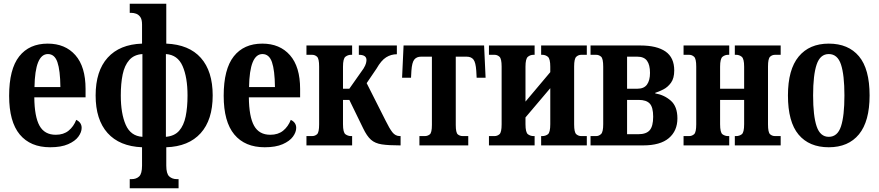

<svg xmlns="http://www.w3.org/2000/svg" viewBox="-20 -780 4714 1030"><path d="M249 10Q143 10 86 -58.5Q29 -127 29 -266Q29 -409 83 -477.5Q137 -546 236 -546Q330 -546 384.5 -484Q439 -422 439 -303V-258H164Q165 -154 192 -105.5Q219 -57 279 -57Q321 -57 348 -79Q375 -101 389 -137Q418 -123 418 -94Q418 -71 400.5 -47Q383 -23 345.5 -6.5Q308 10 249 10ZM304 -313Q303 -403 288 -446.5Q273 -490 237 -490Q168 -490 165 -313Z M676 230V181H686Q711 181 726.5 166.5Q742 152 742 108V10Q621 5 557 -66.5Q493 -138 493 -268Q493 -399 557.5 -470.5Q622 -542 742 -546V-648Q742 -676 732.5 -689Q723 -702 710 -706.5Q697 -711 686 -711H676V-760H872V-546Q994 -541 1057.5 -469.5Q1121 -398 1121 -268Q1121 -137 1056.5 -65.5Q992 6 872 10V108Q872 152 888 166.5Q904 181 929 181H938V230ZM744 -46V-490Q699 -487 673.5 -458Q648 -429 638 -380.5Q628 -332 628 -268Q628 -171 654.5 -110.5Q681 -50 744 -46ZM870 -46Q916 -50 941 -78.5Q966 -107 976 -155.5Q986 -204 986 -268Q986 -365 959.5 -425.5Q933 -486 870 -490Z M1400 10Q1294 10 1237 -58.5Q1180 -127 1180 -266Q1180 -409 1234 -477.5Q1288 -546 1387 -546Q1481 -546 1535.5 -484Q1590 -422 1590 -303V-258H1315Q1316 -154 1343 -105.5Q1370 -57 1430 -57Q1472 -57 1499 -79Q1526 -101 1540 -137Q1569 -123 1569 -94Q1569 -71 1551.5 -47Q1534 -23 1496.5 -6.5Q1459 10 1400 10ZM1455 -313Q1454 -403 1439 -446.5Q1424 -490 1388 -490Q1319 -490 1316 -313Z M1624 0V-50H1654Q1670 -50 1681 -60Q1692 -70 1692 -113V-423Q1692 -465 1681 -475.5Q1670 -486 1654 -486H1624V-536H1869V-486H1863Q1847 -486 1833.5 -476Q1820 -466 1820 -422V-304H1854L1930 -412Q1941 -430 1943.5 -441Q1946 -452 1946 -458Q1946 -486 1905 -486V-536H2109V-489Q2078 -489 2051.5 -472.5Q2025 -456 2000 -412L1947 -334L2049 -132Q2069 -91 2085 -70.5Q2101 -50 2125 -50H2129V0H2125Q2064 0 2028 -5.5Q1992 -11 1970 -30.5Q1948 -50 1928 -92L1854 -244H1820V-114Q1820 -69 1833.5 -59.5Q1847 -50 1863 -50H1869V0Z M2230 0V-50H2259Q2274 -50 2285.5 -59Q2297 -68 2297 -110V-476H2239Q2215 -476 2202.5 -460.5Q2190 -445 2187 -400L2185 -363H2137L2145 -536H2577L2585 -363H2537L2535 -400Q2532 -445 2520 -460.5Q2508 -476 2483 -476H2425V-110Q2425 -68 2436 -59Q2447 -50 2463 -50H2492V0Z M2603 0V-50H2633Q2648 -50 2659.5 -60Q2671 -70 2671 -113V-423Q2671 -465 2659.5 -475.5Q2648 -486 2633 -486H2603V-536H2848V-486H2842Q2825 -486 2812 -475.5Q2799 -465 2799 -422V-235L2932 -393V-422Q2932 -465 2919 -475.5Q2906 -486 2889 -486H2883V-536H3128V-486H3098Q3083 -486 3071.5 -475.5Q3060 -465 3060 -423V-113Q3060 -70 3071.5 -60Q3083 -50 3098 -50H3128V0H2883V-50H2889Q2906 -50 2919 -59.5Q2932 -69 2932 -114V-307L2799 -150V-114Q2799 -69 2812.5 -59.5Q2826 -50 2842 -50H2848V0Z M3148 0V-50H3178Q3193 -50 3204.5 -61Q3216 -72 3216 -114V-422Q3216 -466 3204.5 -476Q3193 -486 3178 -486H3148V-536H3415Q3504 -536 3550.5 -503.5Q3597 -471 3597 -402Q3597 -360 3579.5 -336Q3562 -312 3538 -300Q3514 -288 3495 -282V-279Q3543 -271 3578.5 -240Q3614 -209 3614 -145Q3614 -78 3568 -39Q3522 0 3430 0ZM3344 -304H3399Q3435 -304 3451 -326.5Q3467 -349 3467 -389Q3467 -432 3451 -454Q3435 -476 3399 -476H3344ZM3344 -60H3404Q3447 -60 3465.5 -81.5Q3484 -103 3484 -154Q3484 -205 3465.5 -224.5Q3447 -244 3407 -244H3344Z M3647 0V-50H3677Q3692 -50 3703.5 -60Q3715 -70 3715 -113V-423Q3715 -465 3703.5 -475.5Q3692 -486 3677 -486H3647V-536H3892V-486H3886Q3869 -486 3856 -475.5Q3843 -465 3843 -422V-304H3972V-422Q3972 -465 3959 -475.5Q3946 -486 3929 -486H3922V-536H4168V-486H4138Q4122 -486 4111 -475.5Q4100 -465 4100 -423V-113Q4100 -70 4111 -60Q4122 -50 4138 -50H4168V0H3922V-50H3929Q3946 -50 3959 -59.5Q3972 -69 3972 -114V-244H3843V-114Q3843 -69 3856 -59.5Q3869 -50 3886 -50H3892V0Z M4426 10Q4321 10 4264 -58Q4207 -126 4207 -268Q4207 -407 4264.5 -476.5Q4322 -546 4426 -546Q4531 -546 4588 -478Q4645 -410 4645 -268Q4645 -129 4588 -59.5Q4531 10 4426 10ZM4426 -46Q4473 -46 4491.5 -102Q4510 -158 4510 -268Q4510 -378 4491.5 -434Q4473 -490 4426 -490Q4380 -490 4361 -434Q4342 -378 4342 -268Q4342 -158 4361 -102Q4380 -46 4426 -46Z"/></svg>

Font: Noto Serif ExtraCondensed
Style: Bold
Weight: 700
Width: 2
Designer: Monotype Design Team
Foundry: Monotype Imaging Inc.
Version: Version 2.014; ttfautohint (v1.8.4.7-5d5b)